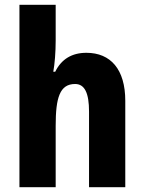

<svg xmlns="http://www.w3.org/2000/svg" viewBox="-20 -780 601 800"><path d="M212 -611V-760H61V0H212V-256C212 -373 229 -430 293 -430C333 -430 351 -392 351 -315V0H502V-360C502 -491 441 -560 340 -560C280 -560 236 -534 210 -481H202C208 -513 212 -563 212 -611Z"/></svg>

Font: Noto Sans Gurmukhi UI Condensed ExtraBold
Style: Regular
Weight: 800
Width: 3
Designer: Jelle Bosma - Monotype Design Team
Foundry: Monotype Imaging Inc.
Version: Version 2.004